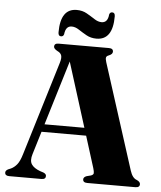

<svg xmlns="http://www.w3.org/2000/svg" viewBox="-59 -935 828 986"><g transform="rotate(5 355.0 -442.0)"><path d="M213.5 -17Q213.5 0 192 0H25.5Q3.5 0 3.5 -17Q3.5 -27.5 17.5 -34.5L31 -40Q48 -48 61.8 -64.8Q75.5 -81.5 86.5 -118.5L234 -603Q241.5 -628 237.2 -641Q233 -654 216.5 -661.5Q197 -672 197 -683Q197 -700 219 -700H478.5Q500.5 -700 500.5 -683Q500.5 -670 481.5 -662.5Q470 -658.5 467.8 -651.2Q465.5 -644 471 -626.5L645 -83Q657 -45 680 -37.5Q698 -29.5 698 -17Q698 0 675.5 0H428Q405.5 0 405.5 -17Q405.5 -28.5 421.5 -34.5L443 -40Q456 -44.5 456.8 -52.8Q457.5 -61 452 -79L401 -241.5H171L135 -123Q124.5 -89 136.8 -70.2Q149 -51.5 181.5 -39.5L198.5 -34Q213.5 -28 213.5 -17ZM183 -281H388.5L284 -613.5ZM410 -742.5Q381 -742.5 358.2 -755.2Q335.5 -768 316.2 -780.8Q297 -793.5 278.5 -793.5Q247.5 -793.5 243 -750.5Q239.5 -738.5 228 -738.5Q213.5 -738.5 213.5 -758Q213.5 -880.5 297 -880.5Q326.5 -880.5 349.2 -867.5Q372 -854.5 391.2 -841.8Q410.5 -829 429 -829Q461 -829 464.5 -872Q468 -884 479.5 -884Q494 -884 494 -864.5Q494 -742.5 410 -742.5Z"/></g></svg>

Font: Fraunces 72pt
Style: Bold
Weight: 700
Version: Version 1.000;[b76b70a41]